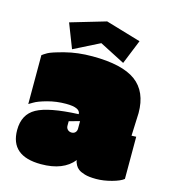

<svg xmlns="http://www.w3.org/2000/svg" viewBox="-118 -892 893 998"><g transform="rotate(15 329.0 -393.0)"><path d="M616 -378 611 -255 636 -256V-29Q618 -14 574 -2Q530 10 491 10Q452 10 429 3Q406 -4 395 -12.5Q384 -21 378 -32Q369 -48 369 -59Q314 10 194 10Q29 10 29 -130Q29 -214 93 -249.5Q157 -285 317 -292Q317 -327 240 -327Q188 -327 140.5 -314Q93 -301 72 -288L50 -275V-538Q59 -545 77 -555.5Q95 -566 162 -583.5Q229 -601 309 -601Q469 -601 542.5 -547Q616 -493 616 -378ZM333 -219V-259L276 -243V-219Q276 -206 284.5 -198Q293 -190 305.5 -190Q318 -190 325.5 -198Q333 -206 333 -219ZM471 -609 335 -679 196 -609 145 -740 335 -796 524 -740Z"/></g></svg>

Font: Erica One
Style: Regular
Weight: 400
Designer: Miguel Hernandez
Foundry: Miguel Hernandez
Version: Version 1.003